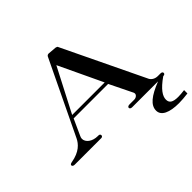

<svg xmlns="http://www.w3.org/2000/svg" viewBox="-238 -923 1368 1368"><g transform="rotate(-45 446.0 -238.5)"><path d="M230.7 -263.4 402 -594.1 558.4 -263.4ZM856.4 180.2C800 180.2 780.2 163.4 780.2 131.7C780.2 97 806.9 54.5 885.1 0C898 0 904 -5.9 904 -13.9C904 -21.8 898 -27.7 885.1 -27.7H858.4C830.7 -27.7 808.9 -41.6 799 -59.4L503 -675.2C502 -681.2 495 -684.2 487.1 -686.1L425.7 -691.1C415.8 -693.1 406.9 -688.1 403 -681.2L134.7 -122.8C116.8 -86.1 80.2 -42.6 -7.9 -27.7C-18.8 -25.7 -27.7 -21.8 -27.7 -13.9C-27.7 -5.9 -18.8 0 -7.9 0H260.4C270.3 0 276.2 -5.9 276.2 -13.9C276.2 -21.8 270.3 -27.7 260.4 -27.7H253.5C199 -27.7 159.4 -58.4 159.4 -94.1C159.4 -103 162.4 -109.9 166.3 -118.8L220.8 -238.6H568.3L653.5 -64.4C654.5 -61.4 655.4 -58.4 655.4 -55.4C655.4 -41.6 640.6 -27.7 619.8 -27.7H572.3C559.4 -27.7 551.5 -21.8 551.5 -13.9C551.5 -5.9 559.4 0 572.3 0H832.7C726.7 41.6 675.2 83.2 675.2 137.6C675.2 190.1 734.7 215.8 828.7 215.8C856.4 215.8 887.1 212.9 919.8 208.9V175.2C896 178.2 874.3 180.2 856.4 180.2Z"/></g></svg>

Font: Biblismive
Style: Regular
Weight: 400
Designer: Susan Drake
Foundry: Susan Drake
Version: Version 1.0; ttfautohint (v1.8.4.7-5d5b)